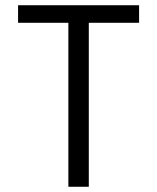

<svg xmlns="http://www.w3.org/2000/svg" viewBox="-20 -713 600 733"><path d="M241 0V-626H49V-693H511V-626H319V0Z"/></svg>

Font: Ubuntu Sans Mono
Style: Regular
Weight: 400
Monospace: yes
Designer: Dalton Maag Ltd
Foundry: Dalton Maag Ltd
Version: Version 1.006